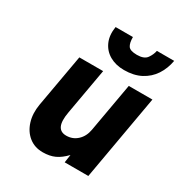

<svg xmlns="http://www.w3.org/2000/svg" viewBox="-177 -864 936 999"><g transform="rotate(30 291.0 -365.0)"><path d="M224 12Q175.5 12 141 -15.5Q106.5 -43 91.8 -90Q77 -137 87 -195L143 -511H286L237 -234Q227 -178 239.5 -151Q252 -124 287 -124Q325.5 -124 353 -149.5Q380.5 -175 388 -217L440 -511H582L492 0H350L357 -48Q326.5 -16 296 -2Q265.5 12 224 12ZM376.5 -570Q327 -570 290.2 -591Q253.5 -612 236.2 -650.8Q219 -689.5 227.5 -742H331.5Q331.5 -705.5 343.2 -688.8Q355 -672 395.5 -672Q438.5 -672 454.8 -695Q471 -718 475.5 -742H579.5Q570.5 -692 545 -653.2Q519.5 -614.5 477.2 -592.2Q435 -570 376.5 -570Z"/></g></svg>

Font: Overpass Black
Style: Italic
Weight: 900
Italic angle: -10°
Designer: Delve Withrington, Dave Bailey, Thomas Jockin
Foundry: Delve Fonts LLC
Version: Version 4.000